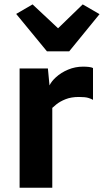

<svg xmlns="http://www.w3.org/2000/svg" viewBox="-20 -876 484 896"><path d="M71.5 0V-556.5H203.5L211 -477.5Q221 -497.5 241 -515.5Q265 -537.5 298 -551.2Q331 -565 367.5 -565Q382.5 -565 395.2 -563.5Q408 -562 414 -558.5V-410Q407 -414.5 392.5 -419Q378 -423.5 348.5 -423.5Q312.5 -423.5 286.5 -413.2Q260.5 -403 242.5 -388.5Q232 -380 224 -372.5V0ZM55.5 -811 132 -855.5 251 -744 366 -855.5 444.5 -810 303 -636.5H199Z"/></svg>

Font: Koeln Type Sans
Style: Bold
Weight: 700
Designer: Eben Sorkin
Foundry: Eben Sorkin
Version: Version 2.001